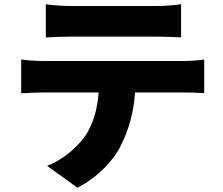

<svg xmlns="http://www.w3.org/2000/svg" viewBox="-20 -802 1040 897"><path d="M194 -782V-627C227 -629 275 -631 310 -631C376 -631 650 -631 710 -631C748 -631 789 -629 826 -627V-782C789 -777 747 -774 710 -774C650 -774 376 -774 310 -774C276 -774 228 -777 194 -782ZM79 -524V-366C107 -368 151 -370 180 -370H441C435 -292 416 -223 377 -165C337 -109 267 -52 200 -27L342 75C433 29 511 -52 545 -123C579 -191 604 -270 611 -370H835C865 -370 907 -369 934 -367V-524C906 -519 856 -517 835 -517C772 -517 245 -517 180 -517C149 -517 110 -520 79 -524Z"/></svg>

Font: Noto Sans KR Black
Style: Regular
Weight: 900
Designer: Ryoko NISHIZUKA 西塚涼子 (kana, bopomofo & ideographs); Paul D. Hunt (Latin, Greek & Cyrillic); Sandoll Communications 산돌커뮤니
Foundry: Adobe
Version: Version 2.004;hotconv 1.0.118;makeotfexe 2.5.65603